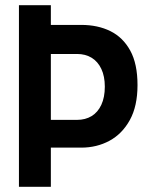

<svg xmlns="http://www.w3.org/2000/svg" viewBox="-20 -720 560 740"><path d="M53 0V-700H176V-624H293Q357 -624 405.5 -600Q454 -576 482 -525Q510 -474 510 -392Q510 -311 480.5 -257.5Q451 -204 402 -177.5Q353 -151 293 -151H176V0ZM176 -258H277Q309 -258 333 -272.5Q357 -287 370.5 -316Q384 -345 384 -386Q384 -426 370.5 -454.5Q357 -483 333 -497.5Q309 -512 277 -512H176Z"/></svg>

Font: Phudu Medium
Style: Regular
Weight: 500
Version: Version 1.005;gftools[0.9.23]